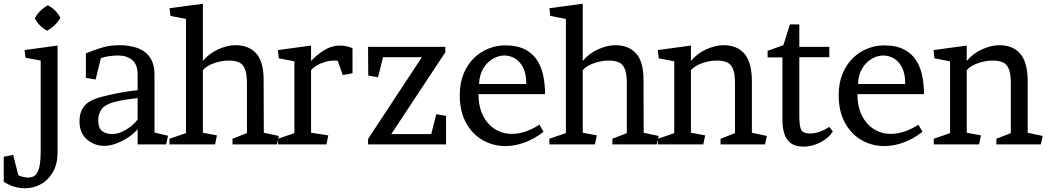

<svg xmlns="http://www.w3.org/2000/svg" viewBox="-116 -770 5595 1024"><path d="M69 -673Q95 -717 139 -742Q183 -719 206 -675Q181 -632 136 -606Q92 -629 69 -673ZM101 -447 20 -462 15 -503 191 -527V43Q191 104 166.5 147Q142 190 102.5 212Q63 234 17 234Q-11 234 -40 225.5Q-69 217 -96 199V66L-46 56L-18 165Q12 177 33 177Q65 177 79 156Q93 135 97 103.5Q101 72 101 41Z M618 0V-81Q598 -57 567.5 -37Q537 -17 503.5 -4.5Q470 8 441 8Q388 8 348 -26Q308 -60 308 -123Q308 -173 333.5 -204.5Q359 -236 424 -253Q473 -266 518.5 -274.5Q564 -283 618 -289V-371Q618 -427 588 -450.5Q558 -474 516 -474Q493 -474 469 -471Q445 -468 422 -460L394 -346L342 -355V-485Q381 -502 425.5 -515.5Q470 -529 521 -529Q573 -529 615.5 -514.5Q658 -500 683 -465Q708 -430 708 -370V-63L780 -46L770 0ZM408 -131Q408 -84 430.5 -69.5Q453 -55 483 -55Q507 -55 534 -67Q561 -79 583.5 -97.5Q606 -116 618 -133V-247Q586 -243 554 -238.5Q522 -234 490 -225Q443 -212 425.5 -187Q408 -162 408 -131Z M966 -445Q1000 -486 1049 -507.5Q1098 -529 1139 -529Q1211 -529 1250.5 -485Q1290 -441 1290 -345L1291 -62L1371 -45L1361 0H1124V-30L1201 -60V-325Q1201 -375 1190.5 -401.5Q1180 -428 1158.5 -437.5Q1137 -447 1105 -447Q1065 -447 1025.5 -433Q986 -419 966 -396V-62L1041 -48L1031 0H788V-30L876 -60V-669L793 -685L788 -726L966 -750Z M1764 -379 1712 -370 1685 -446Q1681 -447 1675 -447Q1669 -447 1665 -447Q1633 -447 1598 -433Q1563 -419 1543 -396V-62L1635 -48L1625 0H1367V-30L1454 -60V-443L1371 -459L1366 -503L1543 -527V-445Q1577 -481 1615.5 -504Q1654 -527 1698 -527Q1731 -527 1764 -513Z M1900 -358 1848 -367 1847 -520H2259V-491L1971 -55H2184L2211 -161L2263 -152V0H1847V-29L2134 -465H1927Z M2436 -268Q2436 -202 2459.5 -154.5Q2483 -107 2523.5 -81.5Q2564 -56 2614 -56Q2685 -56 2761 -105L2783 -67Q2734 -29 2682 -10Q2630 9 2580 9Q2514 9 2458.5 -22.5Q2403 -54 2369.5 -115Q2336 -176 2336 -262Q2336 -328 2357 -378Q2378 -428 2413 -461.5Q2448 -495 2491 -511.5Q2534 -528 2577 -528Q2644 -528 2686 -505.5Q2728 -483 2751 -445Q2774 -407 2782.5 -361Q2791 -315 2791 -268ZM2691 -322Q2691 -375 2674.5 -408.5Q2658 -442 2631 -458Q2604 -474 2574 -474Q2543 -474 2512.5 -456.5Q2482 -439 2461.5 -405Q2441 -371 2439 -322Z M2992 -445Q3026 -486 3075 -507.5Q3124 -529 3165 -529Q3237 -529 3276.5 -485Q3316 -441 3316 -345L3317 -62L3397 -45L3387 0H3150V-30L3227 -60V-325Q3227 -375 3216.5 -401.5Q3206 -428 3184.5 -437.5Q3163 -447 3131 -447Q3091 -447 3051.5 -433Q3012 -419 2992 -396V-62L3067 -48L3057 0H2814V-30L2902 -60V-669L2819 -685L2814 -726L2992 -750Z M3894 -62 3974 -45 3964 0H3727V-30L3804 -60V-325Q3804 -375 3793.5 -401.5Q3783 -428 3761.5 -437.5Q3740 -447 3708 -447Q3668 -447 3628.5 -433Q3589 -419 3569 -396V-62L3645 -48L3635 0H3393V-30L3480 -60V-443L3397 -459L3392 -503L3569 -527V-445Q3603 -486 3652 -507.5Q3701 -529 3742 -529Q3814 -529 3853 -485Q3892 -441 3894 -345Z M4326 -69Q4303 -33 4259 -10.5Q4215 12 4170 12Q4126 12 4101.5 -6.5Q4077 -25 4067 -57Q4057 -89 4057 -129V-464H3978V-499L4062 -529L4097 -640H4147V-520H4307V-465H4147V-153Q4147 -98 4157 -78Q4167 -58 4205 -58Q4228 -58 4252 -66Q4276 -74 4307 -93Z M4457 -268Q4457 -202 4480.5 -154.5Q4504 -107 4544.5 -81.5Q4585 -56 4635 -56Q4706 -56 4782 -105L4804 -67Q4755 -29 4703 -10Q4651 9 4601 9Q4535 9 4479.5 -22.5Q4424 -54 4390.5 -115Q4357 -176 4357 -262Q4357 -328 4378 -378Q4399 -428 4434 -461.5Q4469 -495 4512 -511.5Q4555 -528 4598 -528Q4665 -528 4707 -505.5Q4749 -483 4772 -445Q4795 -407 4803.5 -361Q4812 -315 4812 -268ZM4712 -322Q4712 -375 4695.5 -408.5Q4679 -442 4652 -458Q4625 -474 4595 -474Q4564 -474 4533.5 -456.5Q4503 -439 4482.5 -405Q4462 -371 4460 -322Z M5365 -62 5445 -45 5435 0H5198V-30L5275 -60V-325Q5275 -375 5264.5 -401.5Q5254 -428 5232.5 -437.5Q5211 -447 5179 -447Q5139 -447 5099.5 -433Q5060 -419 5040 -396V-62L5116 -48L5106 0H4864V-30L4951 -60V-443L4868 -459L4863 -503L5040 -527V-445Q5074 -486 5123 -507.5Q5172 -529 5213 -529Q5285 -529 5324 -485Q5363 -441 5365 -345Z"/></svg>

Font: Brawler
Style: Regular
Weight: 400
Designer: Oleg Frolov, Haley Fiege
Foundry: Oleg Frolov, Haley Fiege
Version: Version 1.101; ttfautohint (v1.8.3)